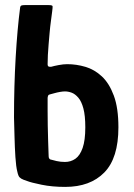

<svg xmlns="http://www.w3.org/2000/svg" viewBox="-20 -728 526 754"><path d="M236 6Q185 6 143.5 -2.5Q102 -11 87 -17Q71 -22 63.5 -26.5Q56 -31 53 -37.5Q50 -44 48 -54Q43 -73 40.5 -111Q38 -149 37 -191.5Q36 -234 35 -267Q35 -390 41.5 -502Q48 -614 59 -698Q60 -705 64.5 -706.5Q69 -708 77 -708H171Q186 -708 186.5 -703.5Q187 -699 185 -684Q183 -667 180 -645.5Q177 -624 175 -601Q173 -578 171 -555Q169 -532 168 -512Q167 -492 167 -476Q167 -468 171.5 -466.5Q176 -465 182 -466Q192 -469 210.5 -472.5Q229 -476 244 -476Q280 -476 315.5 -465.5Q351 -455 380 -428Q409 -401 427 -352.5Q445 -304 445 -228Q445 -107 389.5 -50.5Q334 6 236 6ZM235 -92Q258 -92 276 -104.5Q294 -117 304.5 -147Q315 -177 315 -228Q315 -274 307.5 -302Q300 -330 287.5 -344.5Q275 -359 261.5 -364Q248 -369 235 -369Q227 -369 215.5 -367Q204 -365 193.5 -362Q183 -359 175 -357Q171 -356 169.5 -353.5Q168 -351 167 -344Q167 -320 167 -293Q167 -266 167.5 -236Q168 -206 169 -175.5Q170 -145 171 -116Q171 -110 172.5 -107Q174 -104 177 -102Q187 -99 202.5 -95.5Q218 -92 235 -92Z"/></svg>

Font: Glory
Style: Bold
Weight: 700
Designer: Robert Leuschke
Foundry: Robert Leuschke
Version: Version 1.011